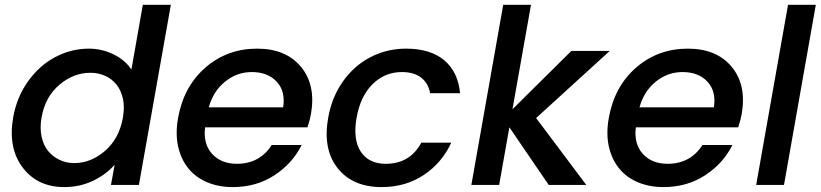

<svg xmlns="http://www.w3.org/2000/svg" viewBox="-20 -760 3373 789"><path d="M34.2 -277.8Q48.8 -360.8 95.2 -425.8Q141.6 -490.7 207 -525.4Q272.5 -560.1 345.2 -560.1Q398.9 -560.1 447 -536.4Q495.1 -512.7 520 -474.1L566.9 -740.2H682.1L550.8 0H436L451.2 -83Q415.5 -42.5 361.6 -16.8Q307.6 8.8 244.1 8.8Q133.8 8.8 73 -71.8Q12.2 -152.3 34.2 -277.8ZM484.9 -275.9Q492.7 -320.3 485.1 -354.7Q477.5 -389.2 458.3 -412.8Q439 -436.5 411.4 -448.7Q383.8 -460.9 351.1 -460.9Q282.7 -460.9 224.4 -411.9Q166 -362.8 150.9 -277.8Q143.1 -234.4 150.9 -198.2Q158.7 -162.1 178.2 -138.9Q197.8 -115.7 225.3 -102.8Q252.9 -89.8 285.2 -89.8Q353.5 -89.8 411.6 -140.1Q469.7 -190.4 484.9 -275.9Z M1014.6 -463.9Q954.1 -463.9 905.3 -424.8Q856.4 -385.7 837.9 -318.8H1143.6Q1153.8 -385.3 1116.9 -424.6Q1080.1 -463.9 1014.6 -463.9ZM1219.7 -164.1Q1181.6 -87.9 1107.4 -39.6Q1033.2 8.8 936.5 8.8Q877.4 8.8 830.3 -11.5Q783.2 -31.7 753.4 -68.8Q723.6 -106 711.9 -158.4Q700.2 -210.9 711.9 -275.9Q734.9 -404.8 824.2 -482.4Q913.6 -560.1 1036.6 -560.1Q1154.8 -560.1 1216.8 -485.4Q1278.8 -410.6 1257.8 -291Q1254.9 -272.5 1243.7 -236.8H822.8Q814.5 -168.5 851.6 -127.7Q888.7 -86.9 953.6 -86.9Q1046.9 -86.9 1096.7 -164.1Z M1328.6 -275.9Q1343.3 -360.4 1389.2 -425.3Q1435.1 -490.2 1502.4 -525.1Q1569.8 -560.1 1648.4 -560.1Q1748.5 -560.1 1805.4 -512.5Q1862.3 -464.8 1870.6 -377H1747.6Q1740.2 -418 1710.7 -440.9Q1681.2 -463.9 1631.3 -463.9Q1561.5 -463.9 1511.2 -414.3Q1460.9 -364.7 1445.3 -275.9Q1429.7 -186.5 1462.6 -136.7Q1495.6 -86.9 1565.4 -86.9Q1664.6 -86.9 1711.4 -173.8H1834.5Q1795.9 -90.3 1721.2 -40.8Q1646.5 8.8 1548.3 8.8Q1428.7 8.8 1367.2 -69.3Q1305.7 -147.5 1328.6 -275.9Z M1917 0 2047.9 -740.2H2162.1L2085.9 -311L2328.1 -550.8H2485.8L2183.1 -274.9L2389.2 0H2234.9L2073.2 -236.8L2031.2 0Z M2784.7 -463.9Q2724.1 -463.9 2675.3 -424.8Q2626.5 -385.7 2607.9 -318.8H2913.6Q2923.8 -385.3 2887 -424.6Q2850.1 -463.9 2784.7 -463.9ZM2989.7 -164.1Q2951.7 -87.9 2877.4 -39.6Q2803.2 8.8 2706.5 8.8Q2647.5 8.8 2600.3 -11.5Q2553.2 -31.7 2523.4 -68.8Q2493.7 -106 2481.9 -158.4Q2470.2 -210.9 2481.9 -275.9Q2504.9 -404.8 2594.2 -482.4Q2683.6 -560.1 2806.6 -560.1Q2924.8 -560.1 2986.8 -485.4Q3048.8 -410.6 3027.8 -291Q3024.9 -272.5 3013.7 -236.8H2592.8Q2584.5 -168.5 2621.6 -127.7Q2658.7 -86.9 2723.6 -86.9Q2816.9 -86.9 2866.7 -164.1Z M3087.4 0 3218.3 -740.2H3332.5L3201.7 0Z"/></svg>

Font: Poppins Medium
Style: Italic
Weight: 500
Italic angle: -10°
Designer: Ninad Kale (Devanagari), Jonny Pinhorn (Latin)
Foundry: Indian Type Foundry
Version: Version 3.200;PS 1.000;hotconv 16.6.54;makeotf.lib2.5.65590